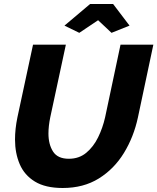

<svg xmlns="http://www.w3.org/2000/svg" viewBox="-20 -933 786 959"><path d="M293 6Q207 6 154.5 -26Q102 -58 78.5 -113Q55 -168 55 -236Q55 -289 67 -347L145 -710H309L231 -347Q222 -303 222 -266Q222 -212 245 -176Q268 -140 324 -140Q375 -140 411 -170Q447 -200 470 -247Q493 -294 505 -347L582 -710H746L669 -347Q648 -249 599 -169Q550 -89 473.5 -41.5Q397 6 293 6ZM302 -805 430 -913H545L627 -805L537 -769L470 -832L376 -769Z"/></svg>

Font: Raleway ExtraBold
Style: Italic
Weight: 800
Italic angle: -12°
Designer: Matt McInerney, Pablo Impallari, Rodrigo Fuenzalida
Foundry: Matt McInerney, Pablo Impallari, Rodrigo Fuenzalida
Version: Version 4.026